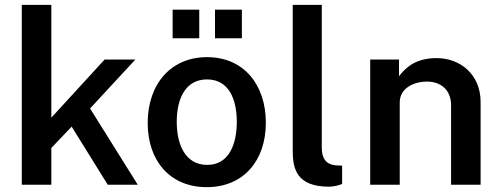

<svg xmlns="http://www.w3.org/2000/svg" viewBox="-20 -763 2068 793"><path d="M549 0 352 -315 539 -517H412L192 -277V-743H70V0H192V-152L276 -240L425 0Z M803 -723H693V-605H803ZM979 -723H868V-605H979ZM834 10C986 10 1078 -100 1078 -256C1078 -413 987 -527 835 -527C686 -527 590 -416 590 -255C590 -99 682 10 834 10ZM836 -82C745 -82 710 -166 710 -260C710 -354 745 -435 835 -435C924 -435 958 -355 958 -260C958 -166 925 -82 836 -82Z M1339 8C1355 8 1375 4 1393 -3V-79L1367 -80C1326 -84 1309 -109 1309 -153V-743H1189V-140C1189 -66 1205 8 1339 8Z M1509 0H1631V-340C1631 -397 1686 -426 1744 -426C1801 -426 1843 -391 1843 -329V0H1965V-342C1965 -456 1880 -523 1784 -523C1701 -523 1658 -488 1628 -448V-517H1509Z"/></svg>

Font: United Sans SemiBold
Style: Regular
Weight: 600
Designer: Pablo Impallari, Rodrigo Fuenzalida (Modified by Dan O. Williams)
Version: Version 1.000;PS 001.000;hotconv 1.0.88;makeotf.lib2.5.64775